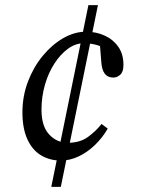

<svg xmlns="http://www.w3.org/2000/svg" viewBox="-20 -680 551 745"><path d="M67 -244Q67 -307 88.5 -363.5Q110 -420 146 -463.5Q182 -507 225.5 -532Q269 -557 314 -557Q353 -557 386 -542Q419 -527 439 -498.5Q459 -470 459 -428Q459 -401 446.5 -390Q434 -379 420 -379Q398 -379 386.5 -394Q375 -409 373 -440L367 -516L408 -483Q382 -497 358.5 -504.5Q335 -512 304 -512Q273 -512 244 -491Q215 -470 191.5 -434Q168 -398 154.5 -351.5Q141 -305 141 -254Q141 -190 171 -158Q201 -126 244 -126Q291 -126 322.5 -149.5Q354 -173 374 -199L398 -181Q378 -146 348.5 -117.5Q319 -89 285 -73Q251 -57 216 -57Q173 -57 139 -77.5Q105 -98 86 -140Q67 -182 67 -244ZM216 45H179L323 -660H360Z"/></svg>

Font: Source Serif 4
Style: Italic
Weight: 400
Italic angle: -12°
Designer: Frank Grießhammer
Foundry: Adobe Systems Incorporated
Version: Version 4.004;hotconv 1.0.116;makeotfexe 2.5.65601